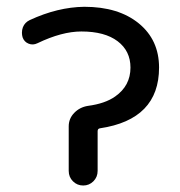

<svg xmlns="http://www.w3.org/2000/svg" viewBox="-20 -578 540 577"><path d="M458 -375Q458 -218.8 280.3 -192.4Q273.4 -191.4 273.4 -183.6V-64.5Q273.4 -45.9 260.7 -33.2Q248 -20.5 230 -20.5Q211.9 -20.5 199.2 -33.2Q186.5 -45.9 186.5 -64.5V-198.2Q186.5 -221.7 203.1 -238.8Q219.7 -255.9 244.1 -259.8Q295.9 -266.6 326.2 -288.1Q372.1 -320.3 372.1 -375Q372.1 -424.8 333.5 -454.1Q294.9 -483.4 224.6 -483.4Q166 -483.4 92.8 -448.2Q79.1 -441.4 65.9 -446.8Q52.7 -452.1 47.9 -465.8Q45.9 -472.7 45.9 -479.5Q45.9 -488.3 48.8 -496.1Q54.7 -510.7 69.3 -517.6Q153.3 -556.6 233.4 -557.6Q335.9 -557.6 397 -507.8Q458 -458 458 -375Z"/></svg>

Font: Rounded Mgen+ 2m regular
Style: Regular
Weight: 400
Designer: [Source Han Sans]
Ryoko NISHIZUKA  (kana & ideographs); Paul D. Hunt (Latin, Greek & Cyrillic); Wenlong ZHANG  (bopomofo
Version: Version 1.059.20150602